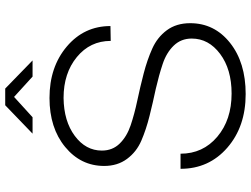

<svg xmlns="http://www.w3.org/2000/svg" viewBox="-133 -805 963 737"><g transform="rotate(-90 348.5 -436.5)"><path d="M356 25Q231 25 150 -45.5Q69 -116 69 -225H127Q127 -139 192 -84Q257 -29 358 -29Q451 -29 510 -73Q569 -117 569 -182Q569 -223 542 -251Q515 -279 471.5 -293.5Q428 -308 376 -320Q324 -331 272 -344Q220 -357 177 -375.5Q134 -394 107 -430.5Q80 -467 80 -518Q80 -608 153 -668Q226 -728 341 -728Q460 -728 538.5 -661.5Q617 -595 617 -494L560 -493Q560 -572 498 -623Q436 -674 341 -674Q252 -673 195.5 -631Q139 -589 139 -527Q139 -486 166 -458.5Q193 -431 236 -416.5Q279 -402 331 -391Q383 -380 435 -366.5Q487 -353 530.5 -333.5Q574 -314 601 -277.5Q628 -241 628 -188Q628 -95 552.5 -35Q477 25 356 25ZM267 -793H204L313 -898H377L485 -793H423L345 -864Z"/></g></svg>

Font: Metropolitano Light
Style: Regular
Weight: 300
Designer: Fonts by Alex Slobzheninov & Chris M. Simpson / Changes by Cristiano Sobral
Foundry: Fonts by Alex Slobzheninov & Chris M. Simpson / Changes by Cristiano Sobral
Version: Version 1.00;August 30, 2020;FontCreator 13.0.0.2681 64-bit